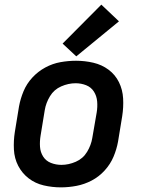

<svg xmlns="http://www.w3.org/2000/svg" viewBox="-20 -800 616 828"><path d="M243 8Q276 8 310 1.5Q344 -5 375.5 -21.5Q407 -38 431.5 -65Q456 -92 469.5 -124Q483 -156 489 -189L507 -299Q513 -337 511 -375Q509 -413 493 -445.5Q477 -478 448 -499.5Q419 -521 382.5 -529.5Q346 -538 308 -538Q275 -538 241 -532Q207 -526 175.5 -509Q144 -492 119.5 -465.5Q95 -439 81.5 -406.5Q68 -374 62 -341L44 -231Q38 -193 40 -155Q42 -117 58.5 -85Q75 -53 103.5 -31Q132 -9 168.5 -0.5Q205 8 243 8ZM245 -89Q221 -89 199.5 -97.5Q178 -106 166 -125Q154 -144 152.5 -167.5Q151 -191 155 -215L173 -325Q178 -356 195.5 -385Q213 -414 244 -427.5Q275 -441 306 -441Q330 -441 351.5 -432.5Q373 -424 385 -405Q397 -386 399 -362.5Q401 -339 397 -315L378 -205Q373 -174 355.5 -145Q338 -116 307 -102.5Q276 -89 245 -89ZM309 -557 493 -708 417 -780 250 -612Z"/></svg>

Font: Iosevka Sparkle SmBdObl
Style: Regular
Weight: 600
Italic angle: -9°
Designer: Belleve Invis
Foundry: Belleve Invis
Version: Version 4.5.0; ttfautohint (v1.8.3)